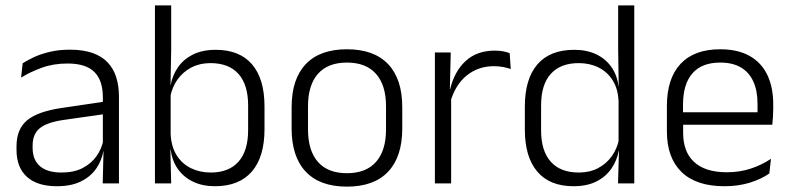

<svg xmlns="http://www.w3.org/2000/svg" viewBox="-20 -683 2944 715"><path d="M362.5 0 365.5 -121.5 363 -131V-288.5V-321Q363 -384 331.2 -415.2Q299.5 -446.5 231.5 -446.5Q178.5 -446.5 135 -430.5Q91.5 -414.5 58.5 -394L64.5 -447.5Q82.5 -459 108 -470.8Q133.5 -482.5 166.8 -490.2Q200 -498 240 -498Q289 -498 323.8 -486Q358.5 -474 380.5 -451Q402.5 -428 412.8 -395.5Q423 -363 423 -322.5V0ZM191.5 10.5Q119 10.5 80.2 -24.5Q41.5 -59.5 41.5 -125V-138Q41.5 -202.5 81.2 -235.2Q121 -268 210 -281L373 -305L376 -259L217.5 -236.5Q155.5 -227.5 128.5 -205.8Q101.5 -184 101.5 -141.5V-132.5Q101.5 -87.5 129 -64Q156.5 -40.5 209.5 -40.5Q255 -40.5 287.2 -57Q319.5 -73.5 339.2 -101.2Q359 -129 365.5 -163.5L377.5 -120.5H365Q359 -86 338.8 -56Q318.5 -26 282.2 -7.8Q246 10.5 191.5 10.5Z M780.5 10.5Q734 10.5 698.8 -6.5Q663.5 -23.5 642 -54.2Q620.5 -85 615.5 -126.5H595.5L615.5 -183Q618 -136 638.2 -104.2Q658.5 -72.5 691.5 -56.5Q724.5 -40.5 765 -40.5Q832 -40.5 868 -80.8Q904 -121 904 -198.5V-290.5Q904 -367.5 868 -407.8Q832 -448 763.5 -448Q724 -448 692.8 -431.8Q661.5 -415.5 641.2 -387.2Q621 -359 614 -322L598 -366.5H615.5Q622.5 -403 642.8 -432.5Q663 -462 698.2 -479.8Q733.5 -497.5 783.5 -497.5Q872 -497.5 918.5 -443.5Q965 -389.5 965 -286.5V-202Q965 -98.5 917.8 -44Q870.5 10.5 780.5 10.5ZM557 0V-663H617.5V-500.5L615 -361L615.5 -347.5V-142L614.5 -122L617.5 0Z M1272 12Q1171 12 1118.5 -43.8Q1066 -99.5 1066 -204.5V-284Q1066 -388.5 1118.5 -444Q1171 -499.5 1272 -499.5Q1373 -499.5 1425.5 -444Q1478 -388.5 1478 -284V-204.5Q1478 -99.5 1425.5 -43.8Q1373 12 1272 12ZM1272 -38Q1343 -38 1380.2 -80Q1417.5 -122 1417.5 -201V-287.5Q1417.5 -366 1380.2 -408Q1343 -450 1272 -450Q1201 -450 1164 -408Q1127 -366 1127 -287.5V-201Q1127 -122 1164 -80Q1201 -38 1272 -38Z M1656.5 -301.5 1641 -348 1656 -350Q1672 -417 1714 -455.8Q1756 -494.5 1822.5 -494.5Q1840 -494.5 1854 -491.8Q1868 -489 1878 -485L1882 -426Q1869.5 -430.5 1853.5 -433.5Q1837.5 -436.5 1818.5 -436.5Q1761.5 -436.5 1718.5 -402.2Q1675.5 -368 1656.5 -301.5ZM1599.5 0V-487.5H1658.5L1655 -341L1660 -336V0Z M2115.5 10.5Q2027.5 10.5 1981 -43.8Q1934.5 -98 1934.5 -201V-285.5Q1934.5 -389 1981.2 -443.2Q2028 -497.5 2118.5 -497.5Q2165 -497.5 2200.2 -480.8Q2235.5 -464 2257 -433.2Q2278.5 -402.5 2283.5 -361H2303.5L2283.5 -305.5Q2281.5 -352.5 2261.5 -384Q2241.5 -415.5 2208.8 -431.8Q2176 -448 2135 -448Q2067.5 -448 2031.2 -408Q1995 -368 1995 -290.5V-197.5Q1995 -121 2031 -80.8Q2067 -40.5 2135.5 -40.5Q2176 -40.5 2207 -56.8Q2238 -73 2258.2 -101.2Q2278.5 -129.5 2285.5 -166L2301.5 -121H2284Q2277.5 -85 2256.8 -55Q2236 -25 2201 -7.2Q2166 10.5 2115.5 10.5ZM2281.5 0 2285 -122 2283.5 -142V-347.5L2284 -362L2282 -500.5V-663H2342V0Z M2678 10.5Q2572.5 10.5 2518 -42.5Q2463.5 -95.5 2463.5 -193.5V-288.5Q2463.5 -390.5 2514.2 -445Q2565 -499.5 2662 -499.5Q2727 -499.5 2771 -475Q2815 -450.5 2837.2 -404.5Q2859.5 -358.5 2859.5 -294V-276.5Q2859.5 -262 2858.5 -247.5Q2857.5 -233 2856 -218.5H2800Q2801 -240.5 2801 -260.2Q2801 -280 2801 -296.5Q2801 -345.5 2785.2 -379.8Q2769.5 -414 2738.8 -432Q2708 -450 2662 -450Q2593.5 -450 2558.5 -409.8Q2523.5 -369.5 2523.5 -293.5V-246L2524 -238V-187.5Q2524 -154 2533.8 -127Q2543.5 -100 2563.8 -80.8Q2584 -61.5 2614.8 -51.5Q2645.5 -41.5 2686.5 -41.5Q2734 -41.5 2774.8 -54.8Q2815.5 -68 2851 -91.5L2845 -37Q2814 -15.5 2771.5 -2.5Q2729 10.5 2678 10.5ZM2495 -218.5V-265H2842.5V-218.5Z"/></svg>

Font: Anek Odia Light
Style: Regular
Weight: 300
Designer: Yesha Goshar & Mahesh Sahu (Odia), Yesha Goshar (Latin)
Foundry: Ek Type
Version: Version 1.003